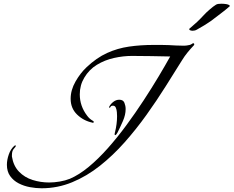

<svg xmlns="http://www.w3.org/2000/svg" viewBox="-20 -964 1253 1030"><path d="M203 46Q173 46 140.5 40Q108 34 80 19.5Q52 5 34.5 -19.5Q17 -44 17 -80Q17 -106 27 -135Q37 -164 56 -181Q59 -184 63 -184Q65 -184 65 -182Q65 -177 54.5 -166Q44 -155 44 -132V-124Q52 -74 82 -43Q112 -12 155 1.5Q198 15 244 15Q270 15 300 10Q330 5 355 -5Q404 -26 455.5 -68.5Q507 -111 558.5 -169Q610 -227 658.5 -293Q707 -359 750.5 -425.5Q794 -492 830.5 -553Q867 -614 893 -661Q842 -662 790.5 -663Q739 -664 688 -664Q641 -664 591.5 -653Q542 -642 500 -616.5Q458 -591 432 -547Q408 -507 408 -458Q408 -395 447 -344Q459 -327 478 -316Q483 -314 483 -310Q483 -305 478 -305L476 -306Q428 -316 393.5 -349.5Q359 -383 359 -434Q359 -481 385 -526.5Q411 -572 444 -603Q498 -654 554 -679.5Q610 -705 672 -714Q734 -723 805 -723Q825 -723 845.5 -723Q866 -723 886 -722Q905 -721 923 -720Q941 -719 960 -719Q965 -719 971 -719Q977 -719 982 -720Q993 -722 998 -723Q1003 -724 1012 -730Q1014 -732 1016 -732Q1022 -732 1022 -726Q1022 -723 1020 -721Q1002 -702 986 -682.5Q970 -663 956 -640Q916 -576 868.5 -500.5Q821 -425 766 -348Q711 -271 648.5 -200.5Q586 -130 516 -74.5Q446 -19 367.5 13.5Q289 46 203 46ZM598 -239Q595 -239 595 -243Q595 -246 595.5 -249Q596 -252 597 -255Q608 -299 608 -341Q608 -349 607 -362Q606 -375 601.5 -386Q597 -397 586 -397Q576 -397 573.5 -391.5Q571 -386 567 -386Q565 -386 565 -388L566 -392Q574 -407 588.5 -418Q603 -429 620 -429Q641 -429 647.5 -412.5Q654 -396 654 -379Q654 -348 639.5 -315Q625 -282 611 -254Q610 -251 605.5 -245Q601 -239 598 -239ZM1013 -799Q1008 -799 1001.5 -801Q995 -803 995 -809L1037 -846Q1055 -863 1071 -880.5Q1087 -898 1106 -914Q1115 -922 1123 -928Q1131 -934 1139 -939Q1144 -942 1151.5 -943Q1159 -944 1168 -944Q1181 -944 1193.5 -942Q1206 -940 1210 -936Q1213 -935 1213 -931Q1189 -910 1163 -890.5Q1137 -871 1111 -851Q1097 -841 1076.5 -828.5Q1056 -816 1036 -805Q1026 -799 1013 -799Z"/></svg>

Font: My Soul
Style: Regular
Weight: 400
Designer: Robert E. Leuschke
Foundry: Robert E. Leuschke
Version: Version 1.010; ttfautohint (v1.8.4.7-5d5b)